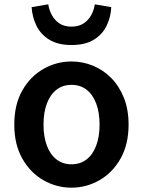

<svg xmlns="http://www.w3.org/2000/svg" viewBox="-20 -853 660 887"><path d="M310 14Q241 14 180.5 -20.5Q120 -55 83 -120.5Q46 -186 46 -277Q46 -370 83 -435Q120 -500 180.5 -534.5Q241 -569 310 -569Q362 -569 409.5 -549.5Q457 -530 494 -492.5Q531 -455 552.5 -401Q574 -347 574 -277Q574 -186 537 -120.5Q500 -55 439.5 -20.5Q379 14 310 14ZM310 -94Q351 -94 380 -116.5Q409 -139 424.5 -180.5Q440 -222 440 -277Q440 -333 424.5 -374.5Q409 -416 380 -438.5Q351 -461 310 -461Q270 -461 241 -438.5Q212 -416 196.5 -374.5Q181 -333 181 -277Q181 -222 196.5 -180.5Q212 -139 241 -116.5Q270 -94 310 -94ZM310 -645Q248 -645 208 -669.5Q168 -694 148.5 -734Q129 -774 126 -820L203 -833Q207 -806 220 -782.5Q233 -759 255 -744.5Q277 -730 310 -730Q343 -730 365.5 -744.5Q388 -759 401 -782.5Q414 -806 418 -833L494 -820Q492 -774 472.5 -734Q453 -694 413.5 -669.5Q374 -645 310 -645Z"/></svg>

Font: Noto Sans TC SemiBold
Style: Regular
Weight: 600
Designer: Ryoko NISHIZUKA  (kana, bopomofo & ideographs); Paul D. Hunt (Latin, Greek & Cyrillic); Sandoll Communications , Soo-you
Foundry: Adobe
Version: Version 2.004-H2;hotconv 1.0.118;makeotfexe 2.5.65603